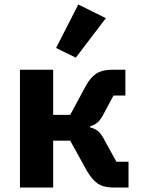

<svg xmlns="http://www.w3.org/2000/svg" viewBox="-20 -836 631 856"><path d="M69 0V-525H217V-324H293L362 -452Q383 -491 409.5 -508Q436 -525 478 -525H539V-410H486L441 -326Q428 -301 414 -289.5Q400 -278 382 -273V-268Q399 -264 413.5 -254Q428 -244 440 -222L499 -115H553V0H484Q442 0 416 -17.5Q390 -35 367 -75L293 -209H217V0ZM452 -755 318 -579 230 -622 329 -816Z"/></svg>

Font: IBM Plex Sans
Style: Regular
Weight: 400
Designer: Mike Abbink, Paul van der Laan, Pieter van Rosmalen
Foundry: Bold Monday
Version: Version 3.201